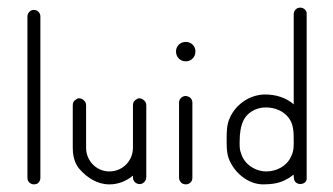

<svg xmlns="http://www.w3.org/2000/svg" viewBox="-20 -484 875 504"><path d="M69 -458C59 -458 52 -450 52 -440V-17C52 -11 55 -5 61 -2C63 -1 66 0 69 0C72 0 75 -1 78 -2C83 -5 86 -11 86 -17V-440C86 -445 85 -449 81 -453C78 -456 74 -458 69 -458Z M267 0C291 0 312 -9 329 -23V-18C329 -12 332 -6 338 -3C343 0 350 0 355 -3C360 -6 364 -12 364 -18V-76V-96V-208C364 -215 360 -220 355 -223C352 -225 349 -226 346 -226C343 -226 340 -225 338 -223C332 -220 329 -215 329 -208V-96C329 -62 302 -34 267 -34C233 -34 206 -62 206 -96V-208C206 -215 202 -220 197 -223C194 -225 191 -226 188 -226C185 -226 182 -225 180 -223C174 -220 171 -215 171 -208V-96C171 -62 183 -48 188 -41C208 -18 235 0 267 0Z M467 -232C458 -232 450 -224 450 -215V-17C450 -11 454 -5 459 -2C462 -1 465 0 468 0C471 0 474 -1 476 -2C482 -5 485 -11 485 -17V-215C485 -219 483 -224 480 -227C476 -230 472 -232 467 -232ZM493 -349C493 -363 482 -374 468 -374C453 -374 442 -363 442 -349C442 -334 453 -323 468 -323C482 -323 493 -334 493 -349Z M768 -464C758 -464 751 -456 751 -446V-210C731 -228 703 -236 676 -236C637 -236 599 -211 583 -174C575 -157 575 -136 575 -122C575 -109 574 -87 580 -69C594 -31 631 0 671 0C693 0 716 -3 735 -15C741 -17 748 -25 751 -25C751 -18 751 -9 758 -4C761 -2 764 -1 768 -1C777 -1 785 -6 785 -15V-64V-449C785 -457 777 -464 768 -464ZM678 -202C701 -202 725 -193 739 -173C751 -156 751 -136 751 -113C751 -105 752 -88 744 -73C733 -48 706 -34 679 -34C650 -34 621 -53 613 -81C609 -90 609 -100 609 -110C609 -159 621 -183 649 -196C658 -200 668 -202 678 -202Z"/></svg>

Font: LetsTrace
Style: basic
Weight: 500
Version: Version 002.000